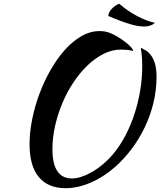

<svg xmlns="http://www.w3.org/2000/svg" viewBox="-20 -903 841 1007"><path d="M562 -728Q581 -720 601 -707.5Q621 -695 638 -682Q655 -669 666.5 -656.5Q678 -644 679 -636Q662 -640 645 -641.5Q628 -643 614 -643Q569 -643 524.5 -621Q480 -599 440 -561Q400 -523 366 -472Q332 -421 307.5 -363Q283 -305 269 -243Q255 -181 255 -121Q255 -43 281 -5Q307 33 357 33Q381 33 409 23.5Q437 14 466 -3Q495 -20 523 -44Q551 -68 575 -97Q610 -139 638 -192.5Q666 -246 685.5 -306Q705 -366 715.5 -429.5Q726 -493 726 -554Q726 -578 725 -594.5Q724 -611 722.5 -622.5Q721 -634 720 -641Q719 -648 718 -653Q730 -647 744.5 -638.5Q759 -630 771.5 -613.5Q784 -597 792.5 -570Q801 -543 801 -500Q801 -430 784.5 -362.5Q768 -295 738.5 -234Q709 -173 669 -120Q629 -67 583 -27Q523 26 455 55Q387 84 324 84Q232 84 183.5 25.5Q135 -33 135 -147Q135 -208 148.5 -276Q162 -344 186.5 -410Q211 -476 245 -535.5Q279 -595 319.5 -640.5Q360 -686 406.5 -713Q453 -740 502 -740Q518 -740 532 -737.5Q546 -735 562 -728ZM606 -883Q648 -846 698 -819.5Q748 -793 793 -783Q770 -764 738 -764Q722 -764 705 -766.5Q688 -769 665.5 -775.5Q643 -782 614.5 -792.5Q586 -803 548 -819Q548 -828 553 -838Q558 -848 566.5 -857Q575 -866 585 -873Q595 -880 606 -883Z"/></svg>

Font: Sweet Mavka Script
Style: Regular
Weight: 500
Designer: Pablo Impallari/Anastassiya Vishnevskaya
Foundry: Pablo Impallari/ Anastassiya Vishnevskaya
Version: Version 2.0/www.impallari.com/   behance.net/sweetcherry